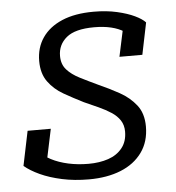

<svg xmlns="http://www.w3.org/2000/svg" viewBox="-45 -589 588 643"><g transform="rotate(-5 249.0 -268.0)"><path d="M229 11Q180 11 138.5 2Q97 -7 65.5 -21.5Q34 -36 14 -53L38 -169H116L88 -36Q73 -44 67 -53.5Q61 -63 62 -74.5Q63 -86 67 -98Q82 -81 107 -68Q132 -55 164 -48Q196 -41 232 -41Q269 -41 298.5 -51Q328 -61 345.5 -83Q363 -105 363 -138Q363 -160 352.5 -176Q342 -192 323.5 -204Q305 -216 282 -226.5Q259 -237 234 -248Q200 -265 168.5 -283Q137 -301 117 -328.5Q97 -356 97 -398Q97 -443 120 -476.5Q143 -510 186.5 -528.5Q230 -547 293 -547Q336 -547 371 -539Q406 -531 430 -519.5Q454 -508 465 -496L443 -389H366L388 -492Q396 -491 404 -484.5Q412 -478 416.5 -467.5Q421 -457 420 -444Q408 -460 390 -471.5Q372 -483 347 -489Q322 -495 290 -495Q226 -495 197 -471Q168 -447 168 -409Q168 -381 184 -363Q200 -345 227.5 -331Q255 -317 287 -302Q323 -286 356.5 -267.5Q390 -249 412 -221Q434 -193 434 -149Q434 -98 408 -62Q382 -26 336 -7.5Q290 11 229 11Z"/></g></svg>

Font: Roboto Serif 20pt Light
Style: Italic
Weight: 300
Italic angle: -10°
Version: Version 1.007